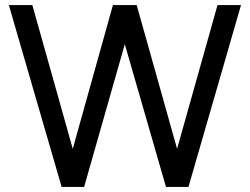

<svg xmlns="http://www.w3.org/2000/svg" viewBox="-20 -740 989 760"><path d="M224 0 15 -720H108L268 -151L427 -720H521L681 -151L841 -720H934L726 0H637L474 -565L313 0Z"/></svg>

Font: Manrope Medium
Style: Medium
Weight: 500
Designer: Mikhail Sharanda
Foundry: Mikhail Sharanda
Version: Version 4.000;hotconv 1.0.109;makeotfexe 2.5.65596